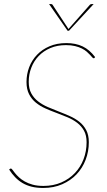

<svg xmlns="http://www.w3.org/2000/svg" viewBox="-20 -921 530 949"><path d="M25 0ZM448 -636Q446.5 -633 443 -633Q440 -633 435.8 -637.8Q431.5 -642.5 425 -649.8Q418.5 -657 408.8 -665.5Q399 -674 384.8 -681.2Q370.5 -688.5 351 -693.2Q331.5 -698 306 -698Q263 -698 229 -683.5Q195 -669 171.2 -644.2Q147.5 -619.5 134.8 -586.5Q122 -553.5 122 -517Q122 -482.5 134.8 -459.2Q147.5 -436 168.5 -419.8Q189.5 -403.5 216 -392Q242.5 -380.5 270.5 -369.8Q298.5 -359 325 -347.2Q351.5 -335.5 372.5 -318.8Q393.5 -302 406.2 -277.8Q419 -253.5 419 -218Q419 -172 403.2 -131Q387.5 -90 358.2 -59.2Q329 -28.5 287.2 -10.2Q245.5 8 194 8Q161.5 8 136.5 1.8Q111.5 -4.5 91.5 -16.2Q71.5 -28 55.2 -44.8Q39 -61.5 25 -83L28 -85Q29.5 -86.5 30.5 -87.2Q31.5 -88 34 -88Q37 -88 41.5 -81.8Q46 -75.5 53.8 -65.8Q61.5 -56 73.2 -45Q85 -34 102 -24.2Q119 -14.5 141.8 -8.2Q164.5 -2 195 -2Q243.5 -2 283 -19.2Q322.5 -36.5 350.2 -65.8Q378 -95 393 -134.2Q408 -173.5 408 -218Q408 -252 395.2 -275Q382.5 -298 361.5 -314Q340.5 -330 314 -341.2Q287.5 -352.5 259.5 -362.8Q231.5 -373 205 -384.8Q178.5 -396.5 157.5 -413.5Q136.5 -430.5 123.8 -455.2Q111 -480 111 -516Q111 -554 124.2 -588.8Q137.5 -623.5 162.8 -650Q188 -676.5 224.5 -692.2Q261 -708 308 -708Q354.5 -708 388.8 -691.5Q423 -675 450 -639ZM222.5 -901H231.5Q233.5 -901 236 -900.2Q238.5 -899.5 240 -897L317 -780L318.5 -777.5L320.5 -780L424 -897Q426.5 -899.5 429 -900.2Q431.5 -901 434 -901H443L321 -769H314Z"/></svg>

Font: Lato Hairline
Style: Italic
Weight: 100
Italic angle: -7°
Designer: Lukasz Dziedzic
Foundry: tyPoland Lukasz Dziedzic
Version: Version 2.007; 2014-02-27